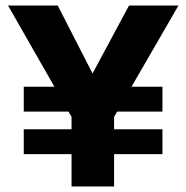

<svg xmlns="http://www.w3.org/2000/svg" viewBox="-20 -675 675 695"><path d="M568 -117H393V0H239V-117H66V-207H239V-252L228 -271H66V-361H177L9 -655H189L315 -409L447 -655H626L456 -361H568V-271H404L393 -252V-207H568Z"/></svg>

Font: Hind Mysuru
Style: Bold
Weight: 700
Designer: Manushi Parikh, Hitesh Malaviya
Foundry: Indian Type Foundry
Version: Version 0.703;PS 1.0;hotconv 1.0.86;makeotf.lib2.5.63406